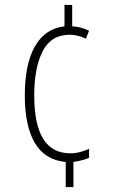

<svg xmlns="http://www.w3.org/2000/svg" viewBox="-20 -795 455 774"><path d="M271 -689Q290 -688 307.5 -683Q325 -678 339 -671L326 -639Q310 -647 293.5 -651Q277 -655 262 -655Q186 -655 152 -588.5Q118 -522 118 -410Q118 -177 263 -177Q284 -177 302.5 -182Q321 -187 339 -195V-159Q328 -154 312 -149.5Q296 -145 276 -142V-41H245V-142Q161 -150 120.5 -218.5Q80 -287 80 -410Q80 -537 121 -608.5Q162 -680 240 -689V-775H271Z"/></svg>

Font: Noto Sans Tamil UI ExtraCondensed ExtraLight
Style: Regular
Weight: 200
Width: 2
Designer: Jelle Bosma - Monotype Design Team
Foundry: Monotype Imaging Inc.
Version: Version 2.004; ttfautohint (v1.8.4.7-5d5b)